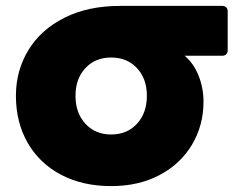

<svg xmlns="http://www.w3.org/2000/svg" viewBox="-20 -578 838 651"><path d="M34 -253Q34 -339 76.5 -408.5Q119 -478 199 -518Q279 -558 387 -558H734Q742 -558 747 -553Q752 -548 752 -540V-407Q752 -399 747 -394Q742 -389 734 -389H606Q637 -363 653.5 -321Q670 -279 670 -233Q670 -153 631 -87.5Q592 -22 521 15.5Q450 53 357 53Q260 53 187 14.5Q114 -24 74 -93.5Q34 -163 34 -253ZM357 -122Q411 -122 444.5 -158.5Q478 -195 478 -253Q478 -311 444.5 -347Q411 -383 357 -383Q303 -383 269.5 -347Q236 -311 236 -253Q236 -195 269.5 -158.5Q303 -122 357 -122Z"/></svg>

Font: LINE Seed JP_TTF ExtraBold
Style: Regular
Weight: 800
Designer: LY Corporation & Fontrix & Fontworks
Version: Version 1.015